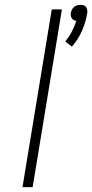

<svg xmlns="http://www.w3.org/2000/svg" viewBox="-20 -774 381 794"><path d="M277 -581 250 -603Q266 -622 277 -643.5Q288 -665 296 -688Q290 -688 285 -691Q280 -694 277 -698.5Q274 -703 273 -709Q272 -715 273 -721Q274 -727 277.5 -734Q281 -741 286.5 -745.5Q292 -750 299 -752Q306 -754 313 -754Q320 -754 326 -752Q332 -750 335.5 -745.5Q339 -741 340.5 -734Q342 -727 341 -721Q335 -684 319.5 -647.5Q304 -611 277 -581ZM73 0 194 -735H236L115 0Z"/></svg>

Font: Iosevka Aile XLt Obl
Style: Regular
Weight: 200
Italic angle: -9°
Designer: Belleve Invis
Foundry: Belleve Invis
Version: Version 31.1.0; ttfautohint (v1.8.4)